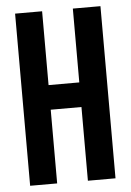

<svg xmlns="http://www.w3.org/2000/svg" viewBox="-51 -739 530 778"><g transform="rotate(-5 213.5 -350.0)"><path d="M40 0V-700.2H149.9V-399.9H274.9V-700.2H387.2V0H274.9V-299.8H149.9V0Z"/></g></svg>

Font: Bebas Neue Bold
Style: Regular
Weight: 700
Designer: Ryoichi Tsunekawa
Foundry: Ryoichi Tsunekawa
Version: Version 1.300